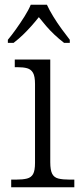

<svg xmlns="http://www.w3.org/2000/svg" viewBox="-20 -786 342 806"><path d="M27 0V-32H47Q76 -32 93.5 -36.5Q111 -41 119 -55.5Q127 -70 127 -102V-433Q127 -466 118.5 -480.5Q110 -495 94 -499.5Q78 -504 52 -504H42V-536H191V-105Q191 -72 199 -56.5Q207 -41 225 -36.5Q243 -32 272 -32H292V0ZM13 -619Q29 -638 47.5 -664Q66 -690 83 -717Q100 -744 109 -766H177Q187 -744 203.5 -717Q220 -690 239 -664Q258 -638 273 -619V-606H249Q227 -623 208.5 -640.5Q190 -658 174 -676.5Q158 -695 143 -714Q128 -695 111.5 -676.5Q95 -658 77 -640.5Q59 -623 37 -606H13Z"/></svg>

Font: Noto Serif Hebrew Light
Style: Regular
Weight: 300
Version: Version 2.003